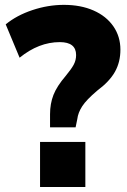

<svg xmlns="http://www.w3.org/2000/svg" viewBox="-20 -750 509 770"><path d="M244.1 -446.3Q266.6 -473.6 275.9 -491.2Q285.2 -508.8 285.2 -529.3Q285.2 -581.1 219.7 -581.1Q135.7 -581.1 58.6 -518.6L2.9 -652.3Q46.9 -688.5 109.9 -709.5Q172.9 -730.5 236.3 -730.5Q303.7 -730.5 355 -708Q406.2 -685.5 434.6 -644.5Q462.9 -603.5 462.9 -550.8Q462.9 -501 440.9 -461.9Q418.9 -422.9 370.1 -386.7Q326.2 -349.6 309.6 -323.7Q293 -297.9 290 -272.5L283.2 -239.3H180.7V-292Q180.7 -334 194.3 -369.1Q208 -404.3 244.1 -446.3ZM140.6 -180.7H322.3V0H140.6Z"/></svg>

Font: Min Sans Black
Style: Regular
Weight: 900
Designer: Jinseong-Kim, NotoSansCJK, Nunito
Foundry: Jinseong-Kim
Version: Version 1.000